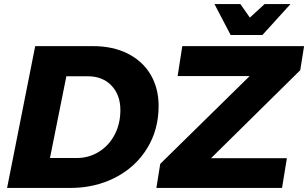

<svg xmlns="http://www.w3.org/2000/svg" viewBox="-20 -929 1523 949"><path d="M764 -405Q764 -288 707 -195.5Q650 -103 550 -51.5Q450 0 327 0H15L154 -701H440Q538 -701 611.5 -664Q685 -627 724.5 -560Q764 -493 764 -405ZM414 -552H308L227 -148H360Q419 -148 468.5 -178.5Q518 -209 546.5 -263Q575 -317 575 -385Q575 -460 531 -506Q487 -552 414 -552ZM1483 -701 1464 -582 1023 -147H1398L1374 0H753L772 -119L1214 -553H858L881 -701ZM1288 -909H1416L1277 -756H1120L1040 -909H1168L1215 -842Z"/></svg>

Font: Gontserrat
Style: Bold Italic
Weight: 700
Italic angle: -11.3°
Designer: Julieta Ulanovsky
Foundry: Julieta Ulanovsky
Version: Version 6.001